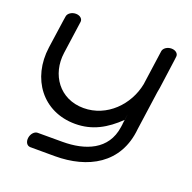

<svg xmlns="http://www.w3.org/2000/svg" viewBox="-118 -710 895 893"><g transform="rotate(20 329.5 -263.0)"><path d="M583.4 -590.6H583.2C562.3 -590.6 544.3 -577.6 542.2 -562.6L518 -390.4C497.2 -283.1 407.7 -190.5 292.5 -190.5C173.6 -190.5 104.7 -289.1 120.3 -400.6C136 -512.1 143.1 -562.6 143.1 -562.6C145.2 -577.6 130.9 -590.6 110 -590.6C89.1 -590.6 71.1 -577.6 69 -562.6C69 -562.6 68.2 -562.1 45.5 -400.6C22.8 -239.1 120.7 -108 280.9 -108C366.2 -108 430.3 -145.2 491.8 -204.4L489.2 -185.6C489.1 -184.4 489 -183.3 489.1 -182.1C488.4 -177.5 487.7 -172.5 487 -167.1C470.3 -48.3 366.2 -9.5 254.7 -9.5C143.2 -9.5 131.7 -9.5 131.7 -9.5C116.7 -9.5 101.4 6.7 98.5 27.6C95.5 48.5 106.3 64.6 121.3 64.6C121.3 64.6 82.7 65.3 244.2 65.3C405.7 65.3 546.7 -6.8 563.3 -185.6C563.4 -185.7 567.3 -213.6 590.3 -377.3C592 -385 593.4 -392.8 594.5 -400.6C617.2 -562.1 616.5 -562.6 616.5 -562.6C618.6 -577.6 604.3 -590.6 583.4 -590.6ZM492.7 -208.2C492.4 -207.2 492.1 -206.1 491.9 -205C492.8 -210.9 499.9 -260.1 492.7 -208.2Z"/></g></svg>

Font: Hi.
Style: Regular
Weight: 400
Designer: Mew Too, Robert Jablonski
Foundry: Cannot Into Space Fonts
Version: Version 1.996